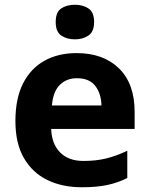

<svg xmlns="http://www.w3.org/2000/svg" viewBox="-20 -780 631 810"><path d="M303 -556Q416 -556 482 -491.5Q548 -427 548 -308V-236H196Q198 -173 233.5 -137Q269 -101 332 -101Q385 -101 428 -111.5Q471 -122 517 -144V-29Q477 -9 432.5 0.5Q388 10 325 10Q243 10 180 -20.5Q117 -51 81 -113Q45 -175 45 -269Q45 -365 77.5 -428.5Q110 -492 168 -524Q226 -556 303 -556ZM304 -450Q261 -450 232.5 -422Q204 -394 199 -335H408Q407 -385 382 -417.5Q357 -450 304 -450ZM296 -760Q329 -760 353 -744.5Q377 -729 377 -687Q377 -646 353 -630Q329 -614 296 -614Q262 -614 238.5 -630Q215 -646 215 -687Q215 -729 238.5 -744.5Q262 -760 296 -760Z"/></svg>

Font: Noto Sans Sinhala
Style: Bold
Weight: 700
Designer: Jelle Bosma - Monotype Design Team
Foundry: Monotype Imaging Inc.
Version: Version 2.006; ttfautohint (v1.8.4.7-5d5b)